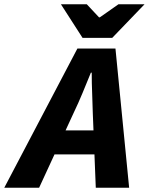

<svg xmlns="http://www.w3.org/2000/svg" viewBox="-84 -878 696 898"><path d="M-64 0 278 -651H456L520 0H364L350 -349Q349 -396 347 -442Q345 -488 345 -538H341Q321 -489 302 -443Q283 -397 260 -349L99 0ZM110 -156 136 -268H436L410 -156ZM302 -701 201 -858H322L379 -797H383L470 -858H592L441 -701Z"/></svg>

Font: Source Sans 3 ExtraBold
Style: Italic
Weight: 800
Italic angle: -11°
Version: Version 3.052;hotconv 1.1.0;makeotfexe 2.6.0